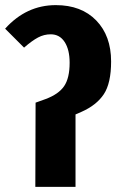

<svg xmlns="http://www.w3.org/2000/svg" viewBox="-21 -730 466 750"><path d="M118 -329 157 -343Q208 -362 229.5 -393.5Q251 -425 251 -485Q251 -536 231.5 -566Q212 -596 177 -596Q151 -596 127.5 -583.5Q104 -571 73 -544L-1 -618Q82 -710 197 -710Q297 -710 355 -650Q413 -590 413 -490Q413 -405 384.5 -362Q356 -319 297 -293L274 -283V0H117Z"/></svg>

Font: Fira Sans Extra Condensed
Style: Bold
Weight: 700
Width: 1
Designer: Carrois Corporate & Edenspiekermann AG
Foundry: Carrois Corporate GbR & Edenspiekermann AG
Version: Version 4.203